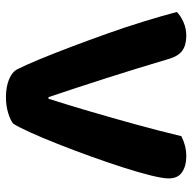

<svg xmlns="http://www.w3.org/2000/svg" viewBox="-20 -630 659 659"><g transform="rotate(90 309.5 -300.5)"><path d="M404.5 -16.5Q393.1 -6.8 368.1 0.9Q343.1 8.6 313.3 8.6Q278.7 8.6 252.7 -1.9Q226.7 -12.4 217.4 -31.2Q202.9 -60.1 183.1 -107.8Q163.4 -155.6 140.7 -215.4Q118 -275.3 95.4 -338.9Q72.8 -402.5 53.7 -464.6Q34.6 -526.7 21.1 -577.8Q32.7 -590.1 55 -600.3Q77.3 -610.4 103 -610.4Q134.8 -610.4 154.1 -596.5Q173.4 -582.5 182.9 -548.2Q214.8 -440.9 246.4 -341.7Q278 -242.5 313.5 -137.4H318.9Q340.1 -203.4 362.3 -279.5Q384.6 -355.6 406.7 -435.7Q428.7 -515.9 447.4 -593.5Q462.2 -601.1 479.6 -605.8Q497 -610.4 517.7 -610.4Q549.1 -610.4 570.8 -596.1Q592.4 -581.8 592.4 -549.6Q592.4 -530.3 582.2 -488.6Q571.9 -446.9 554.4 -392.7Q537 -338.5 516.1 -280.4Q495.1 -222.3 473.9 -168.8Q452.7 -115.3 434.4 -74.9Q416.1 -34.4 404.5 -16.5Z"/></g></svg>

Font: Baloo Bhaina 2
Style: Regular
Weight: 400
Designer: Yesha Goshar, Manish Minz, Shuchita Grover and Ek Type
Foundry: Ek Type
Version: Version 1.700